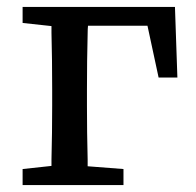

<svg xmlns="http://www.w3.org/2000/svg" viewBox="-20 -532 564 552"><path d="M230 -275V-227Q230 -151 232 -73V-54L335 -46V-36V0H45V-46L128 -55V-73Q130 -152 130 -228V-276Q130 -359 128 -438V-457L45 -466V-476V-512H483L490 -309H436L404 -458H233Q232 -448 232 -436Q230 -358 230 -275Z"/></svg>

Font: Early Summer Mincho Screen
Style: Regular
Weight: 400
Designer: GuiWonder
Version: Version 1.002